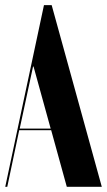

<svg xmlns="http://www.w3.org/2000/svg" viewBox="-30 -719 412 739"><path d="M-9.8 0 139.2 -699.2H168.9L361.8 0H227.1L167 -217.8H43.9L-2 0ZM97.2 -462.9 45.9 -224.1H165L99.1 -462.9Z"/></svg>

Font: Moniqa Black Display
Style: Regular
Weight: 900
Designer: Rajesh Rajput
Foundry: Rajesh Rajput
Version: Version 1.000